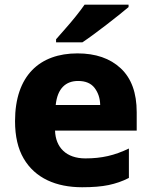

<svg xmlns="http://www.w3.org/2000/svg" viewBox="-20 -786 643 816"><path d="M526.4 -766.1H339.4C329.1 -751.5 316.9 -734.9 302.2 -716.8C272.9 -679.7 239.7 -644.5 218.3 -619.1V-606H330.1C381.8 -640.1 484.4 -720.2 526.4 -755.9ZM309.1 -559.1C149.4 -559.1 43.9 -465.3 43.9 -271C43.9 -207 56.2 -153.8 80.6 -112.3C129.4 -28.8 218.3 9.8 329.1 9.8C373.5 9.8 411.1 6.8 441.4 0.5C471.7 -5.9 500.5 -15.6 527.8 -29.8V-154.8C466.8 -125.5 412.6 -112.8 342.8 -112.8C262.2 -112.8 216.3 -158.7 213.9 -231H561V-309.1C561 -391.1 538.6 -453.1 493.2 -495.6C447.8 -538.1 386.2 -559.1 309.1 -559.1ZM312 -441.9C343.3 -441.9 366.7 -432.1 381.8 -412.6C397 -392.6 405.3 -368.7 405.8 -339.8H216.8C224.1 -410.6 259.8 -441.9 312 -441.9Z"/></svg>

Font: Noto Reveo Sans
Style: Regular
Weight: 800
Designer: Monotype Design Team
Foundry: Monotype Imaging Inc.
Version: Version 2.007